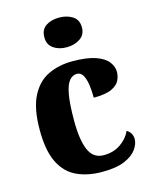

<svg xmlns="http://www.w3.org/2000/svg" viewBox="-117 -850 746 938"><g transform="rotate(-15 256.0 -381.5)"><path d="M283 10Q210 10 155 -15.5Q100 -41 70 -101.5Q40 -162 40 -266Q40 -375 72 -437Q104 -499 158.5 -524.5Q213 -550 280 -550Q353 -550 396.5 -535Q440 -520 459 -495.5Q478 -471 478 -444Q478 -423 468 -401.5Q458 -380 427.5 -365.5Q397 -351 336 -351Q336 -386 331.5 -417Q327 -448 316 -466.5Q305 -485 286 -485Q264 -485 247.5 -465.5Q231 -446 222.5 -398.5Q214 -351 214 -267Q214 -168 236.5 -117.5Q259 -67 311 -67Q361 -67 397 -92Q433 -117 449 -153Q463 -145 470 -132Q477 -119 477 -105Q477 -80 458 -53Q439 -26 396.5 -8Q354 10 283 10ZM273 -623Q233 -623 206 -642Q179 -661 179 -698Q179 -737 206 -755Q233 -773 273 -773Q312 -773 340.5 -755Q369 -737 369 -698Q369 -661 340.5 -642Q312 -623 273 -623Z"/></g></svg>

Font: Noto Serif Armenian SemiCondensed ExtraBold
Style: Regular
Weight: 800
Width: 4
Designer: Monotype Design Team
Foundry: Monotype Imaging Inc.
Version: Version 2.008; ttfautohint (v1.8.4.7-5d5b)